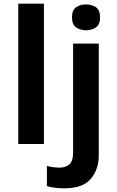

<svg xmlns="http://www.w3.org/2000/svg" viewBox="-20 -780 635 1040"><path d="M218 0H79V-760H218ZM370 -686Q370 -647 392.5 -631.5Q415 -616 446 -616Q477 -616 499.5 -631.5Q522 -647 522 -686Q522 -726 499.5 -741Q477 -756 446 -756Q415 -756 392.5 -741Q370 -726 370 -686ZM329 240Q429 240 472 188.5Q515 137 515 62V-544H376V45Q376 94 355 111Q334 128 304 128Q270 128 234 119V228Q273 240 329 240Z"/></svg>

Font: Noto Sans UI
Style: Bold
Weight: 700
Designer: Monotype Design Team
Foundry: Monotype Imaging Inc.
Version: Version 1.901